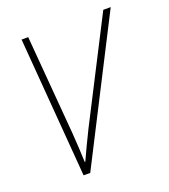

<svg xmlns="http://www.w3.org/2000/svg" viewBox="-104 -603 598 680"><g transform="rotate(-20 195.0 -263.5)"><path d="M96 0H121L390 -527H362L169 -150Q154 -120 142 -94.5Q130 -69 118 -43H116Q115 -72 113.5 -97Q112 -122 110 -152L79 -527H54Z"/></g></svg>

Font: Noto Sans UI SemiCondensed Thin
Style: Italic
Weight: 250
Width: 4
Italic angle: -12°
Designer: Monotype Design Team
Foundry: Monotype Imaging Inc.
Version: Version 1.901